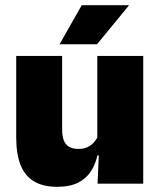

<svg xmlns="http://www.w3.org/2000/svg" viewBox="-20 -708 618 740"><path d="M219.5 -492.5V-209.5Q219.5 -186 225.2 -169Q231 -152 245 -143Q259 -134 283 -134Q302 -134 316.2 -140.5Q330.5 -147 340.8 -158Q351 -169 357 -182L384 -109H355.5Q348 -75 330.2 -47.5Q312.5 -20 281 -4Q249.5 12 199.5 12Q146 12 111 -9Q76 -30 59.2 -72.2Q42.5 -114.5 42.5 -179V-492.5ZM532 -492.5V0H356L361.5 -126.5L355 -144.5V-492.5ZM295 -688H476V-686L354 -537.5H210.5V-539Z"/></svg>

Font: Anek Gurmukhi ExtraBold
Style: Regular
Weight: 800
Designer: Sarang Kulkarni (Gurmukhi), Yesha Goshar (Latin)
Foundry: Ek Type
Version: Version 1.003